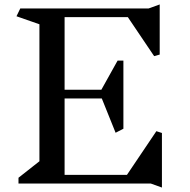

<svg xmlns="http://www.w3.org/2000/svg" viewBox="-20 -824 853 862"><path d="M657 0H63V-26L157 -100V-715L54 -751L71 -786H647L697 -804V-579L672 -572L554 -747H270V-421H435L508 -552H534V-246L499 -228L437 -382H270V-39H550L682 -235L707 -227V18Z"/></svg>

Font: Inknut Antiqua Light
Style: Regular
Weight: 300
Designer: Claus Eggers Sørensen
Foundry: Claus Eggers Sørensen
Version: Version 1.003; ttfautohint (v1.8.2) -l 8 -r 50 -G 200 -x 14 